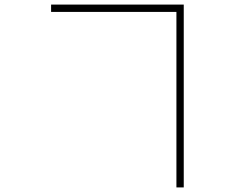

<svg xmlns="http://www.w3.org/2000/svg" viewBox="-20 -772 1040 838"><path d="M203 -720V-752H782V46H750V-720Z"/></svg>

Font: Noto Sans SC Thin Thin
Style: Regular
Weight: 250
Version: Version 2.004-H2;hotconv 1.0.118;makeotfexe 2.5.65603